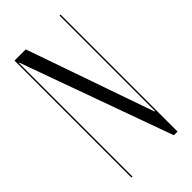

<svg xmlns="http://www.w3.org/2000/svg" viewBox="-222 -755 811 811"><g transform="rotate(-45 184.0 -349.5)"><path d="M113 -699H46V0H52V-679H54L299 0H321V-699H315V-129H312Z"/></g></svg>

Font: Moniqa Display
Style: Regular
Weight: 400
Designer: Rajesh Rajput
Foundry: Rajesh Rajput
Version: Version 1.000